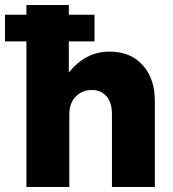

<svg xmlns="http://www.w3.org/2000/svg" viewBox="-56 -750 693 770"><path d="M383 -543Q287 -543 220 -459V-730H50V0H222V-291Q222 -337 248 -363Q274 -389 312 -389Q349 -389 371 -364Q393 -339 393 -291V0H565V-346Q565 -434 516.5 -488.5Q468 -543 383 -543ZM323 -691H-36V-584H323Z"/></svg>

Font: Geom ExtraBold
Style: Bold
Weight: 800
Version: Version 1.102